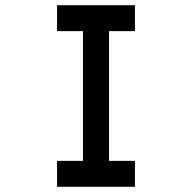

<svg xmlns="http://www.w3.org/2000/svg" viewBox="-20 -720 740 740"><path d="M300 -100H200V0H500V-100H400V-600H500V-700H200V-600H300Z"/></svg>

Font: FT88
Style: Regular
Weight: 400
Designer: Ange Degheest & Mandy Elbé
Foundry: Velvetyne Type Foundry
Version: Version 1.000;FEAKit 1.0